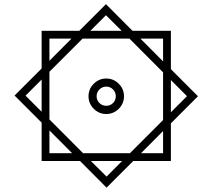

<svg xmlns="http://www.w3.org/2000/svg" viewBox="-20 -739 1012 914"><path d="M360.8 27.3H178.2V-155.3L49.3 -284.2L178.2 -413.1V-592.3H357.4L484.4 -719.2L610.8 -592.3H793.5V-409.7L922.4 -280.8L793.5 -151.9V27.3H614.3L487.3 154.3ZM410.2 -592.3H559.1L484.4 -666.5ZM756.3 -446.8V-555.2H648.4ZM215.3 -449.7 320.3 -555.2H215.3ZM215.3 -397.5V-170.4L375.5 -9.8H598.6L756.3 -167.5V-394.5L596.2 -555.2H373ZM401.4 -280.8Q401.4 -315.4 426.3 -340.3Q451.2 -365.2 485.8 -365.2Q520.5 -365.2 545.4 -340.3Q570.3 -315.4 570.3 -280.8Q570.3 -246.1 545.4 -221.2Q520.5 -196.3 485.8 -196.3Q451.2 -196.3 426.3 -221.2Q401.4 -246.1 401.4 -280.8ZM178.2 -360.4 101.6 -283.7 178.2 -207ZM793.5 -357.9V-204.6L870.1 -281.2ZM439.9 -280.8Q439.9 -261.7 453.4 -248.5Q466.8 -235.4 485.8 -235.4Q504.9 -235.4 518.1 -248.5Q531.2 -261.7 531.2 -280.8Q531.2 -299.8 518.1 -313.2Q504.9 -326.7 485.8 -326.7Q466.8 -326.7 453.4 -313.2Q439.9 -299.8 439.9 -280.8ZM215.3 -118.2V-9.8H323.2ZM651.4 -9.8H756.3V-115.2ZM561.5 27.3H412.6L487.3 101.6Z"/></svg>

Font: Vazir FD-WOL-UI
Style: Bold-FD-WOL-UI
Weight: 700
Designer: Saber Rastikerdar
Foundry: Saber Rastikerdar
Version: Version 30.0.0